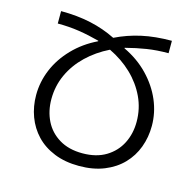

<svg xmlns="http://www.w3.org/2000/svg" viewBox="-85 -620 732 718"><g transform="rotate(15 281.0 -261.0)"><path d="M66 -532Q129 -532 181.5 -520.5Q234 -509 280 -486Q327 -509 379 -520.5Q431 -532 495 -532V-484Q450 -484 411.5 -478Q373 -472 331 -461V-459Q386 -433 425 -392.5Q464 -352 484.5 -304Q505 -256 505 -205Q505 -161 490.5 -122Q476 -83 447.5 -53.5Q419 -24 377 -7Q335 10 280 10Q226 10 184 -7Q142 -24 114 -53.5Q86 -83 71.5 -122Q57 -161 57 -205Q57 -256 77 -304Q97 -352 136 -392.5Q175 -433 229 -459V-461Q188 -472 149 -478Q110 -484 66 -484ZM280 -440Q231 -416 194 -380.5Q157 -345 136.5 -300.5Q116 -256 116 -205Q116 -159 134.5 -121.5Q153 -84 190 -61.5Q227 -39 280 -39Q334 -39 371 -61.5Q408 -84 427 -121.5Q446 -159 446 -205Q446 -256 425 -300.5Q404 -345 367 -380.5Q330 -416 280 -440Z"/></g></svg>

Font: Noto Sans Georgian Light
Style: Regular
Weight: 300
Version: Version 2.002